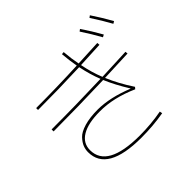

<svg xmlns="http://www.w3.org/2000/svg" viewBox="-199 -1097 1397 1397"><g transform="rotate(-45 500.0 -398.0)"><path d="M747.1 -814.5 762.7 -826.2Q811.5 -754.9 856.4 -674.8L837.9 -665Q797.9 -737.3 747.1 -814.5ZM868.2 -834 883.8 -845.7Q929.7 -777.3 978.5 -691.4L960.9 -680.7Q920.9 -753.9 868.2 -834ZM714.8 -258.8 715.8 -260.7Q654.3 -360.4 619.1 -444.3Q356.4 -435.5 99.6 -434.6V-455.1Q351.6 -455.1 611.3 -463.9Q581.1 -539.1 561.5 -633.8Q337.9 -625 129.9 -625V-644.5Q335.9 -644.5 557.6 -654.3Q545.9 -717.8 540 -789.1L559.6 -791Q565.4 -717.8 578.1 -655.3Q713.9 -661.1 779.3 -665L781.2 -644.5Q713.9 -640.6 582 -634.8Q599.6 -543 631.8 -463.9Q714.8 -466.8 878.9 -474.6L880.9 -455.1Q801.8 -451.2 639.6 -445.3Q679.7 -348.6 748 -245.1L736.3 -231.4Q580.1 -300.8 440.4 -299.8Q319.3 -299.8 254.9 -261.2Q190.4 -222.7 190.4 -150.4Q190.4 29.3 519.5 30.3Q637.7 30.3 748 9.8L752 30.3Q640.6 49.8 519.5 49.8Q169.9 49.8 169.9 -150.4Q169.9 -178.7 180.2 -204.6Q190.4 -230.5 216.3 -258.3Q242.2 -286.1 299.8 -303.2Q357.4 -320.3 440.4 -320.3Q565.4 -319.3 714.8 -258.8Z"/></g></svg>

Font: Mgen+ 1mn thin
Style: Regular
Weight: 100
Designer: [Source Han Sans]
Ryoko NISHIZUKA  (kana & ideographs); Paul D. Hunt (Latin, Greek & Cyrillic); Wenlong ZHANG  (bopomofo
Version: Version 1.059.20150602